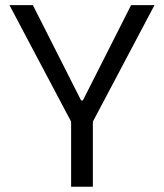

<svg xmlns="http://www.w3.org/2000/svg" viewBox="-20 -713 626 733"><path d="M251.5 0H334.5V-248.5L569.8 -693.4H480.5L296.4 -329.6H289.6L105.5 -693.4H16.1L251.5 -248.5Z"/></svg>

Font: Cascadia Code SemiLight
Style: Regular
Weight: 350
Monospace: yes
Designer: Aaron Bell
Foundry: Saja Typeworks
Version: Version 2404.023